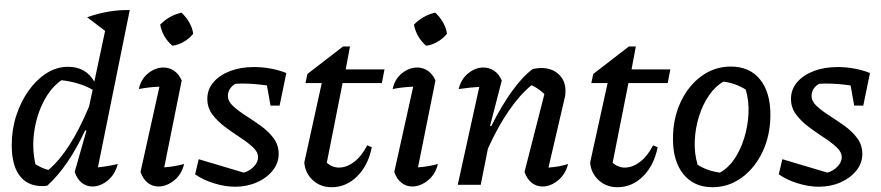

<svg xmlns="http://www.w3.org/2000/svg" viewBox="-20 -772 3680 802"><path d="M477 -752H478V-751ZM177 4Q106 12 67.5 -31.5Q29 -75 29 -166Q29 -231 48 -289.5Q67 -348 100 -394Q133 -440 175 -466.5Q217 -493 264 -493Q339 -493 374 -431L419 -643L344 -700Q435 -732 522 -730L389 -73Q430 -77 472 -87Q461 -44 430.5 -18.5Q400 7 366 7Q341 7 321.5 -8.5Q302 -24 292 -54L341 -226L336 -228Q301 -153 262 -95.5Q223 -38 177 4ZM128 -86Q141 -78 154 -72Q167 -66 182 -62Q273 -138 352 -327L367 -397Q313 -428 237 -437Q193 -407 163 -349.5Q133 -292 123 -222.5Q113 -153 128 -86Z M749 -87Q739 -44 707.5 -18.5Q676 7 642 7Q617 7 597 -8.5Q577 -24 567 -54L646 -410Q599 -408 560 -400Q569 -442 599 -466Q629 -490 663 -490Q687 -490 707 -476.5Q727 -463 739 -436L666 -73Q709 -76 749 -87ZM738 -719Q757 -702 770.5 -678.5Q784 -655 787 -631Q772 -612 748.5 -598Q725 -584 700 -581Q660 -615 649 -669Q666 -687 689.5 -700.5Q713 -714 738 -719Z M795 -44 810 -107 998 -51Q1023 -58 1040.5 -76.5Q1058 -95 1058 -115Q1058 -137 1036.5 -157Q1015 -177 983.5 -197.5Q952 -218 920.5 -241.5Q889 -265 867.5 -293.5Q846 -322 846 -359Q846 -399 872 -429Q898 -459 942 -475.5Q986 -492 1041 -492Q1074 -492 1108.5 -486Q1143 -480 1176 -467L1148 -331H1110L1095 -415Q1043 -423 989 -423Q976 -423 963 -422Q932 -403 932 -371Q932 -349 953.5 -329Q975 -309 1006.5 -289Q1038 -269 1070 -246Q1102 -223 1123 -194.5Q1144 -166 1144 -129Q1144 -91 1119.5 -60Q1095 -29 1053.5 -10.5Q1012 8 962 8Q920 8 873.5 -6.5Q827 -21 795 -44Z M1365 10Q1319 10 1287 -19Q1255 -48 1251 -93L1324 -425H1256L1264 -463L1413 -578H1442L1424 -482H1586L1575 -425H1411L1345 -92Q1368 -72 1396 -72Q1428 -72 1459.5 -96Q1491 -120 1514 -165L1533 -157Q1518 -81 1472 -35.5Q1426 10 1365 10Z M1809 -87Q1799 -44 1767.5 -18.5Q1736 7 1702 7Q1677 7 1657 -8.5Q1637 -24 1627 -54L1706 -410Q1659 -408 1620 -400Q1629 -442 1659 -466Q1689 -490 1723 -490Q1747 -490 1767 -476.5Q1787 -463 1799 -436L1726 -73Q1769 -76 1809 -87ZM1798 -719Q1817 -702 1830.5 -678.5Q1844 -655 1847 -631Q1832 -612 1808.5 -598Q1785 -584 1760 -581Q1720 -615 1709 -669Q1726 -687 1749.5 -700.5Q1773 -714 1798 -719Z M1892 0 1982 -409Q1964 -408 1943.5 -406Q1923 -404 1896 -400Q1906 -442 1936 -466Q1966 -490 1999 -490Q2024 -490 2044 -476.5Q2064 -463 2076 -436L2027 -246L2032 -245Q2074 -329 2119 -391.5Q2164 -454 2206 -484Q2228 -488 2240 -488Q2286 -488 2314 -461.5Q2342 -435 2342 -394Q2342 -386 2341.5 -379Q2341 -372 2339 -364L2271 -72Q2297 -74 2315.5 -77.5Q2334 -81 2353 -87Q2342 -44 2311 -18.5Q2280 7 2246 7Q2221 7 2201 -8.5Q2181 -24 2171 -54L2254 -379Q2228 -404 2200 -416Q2152 -377 2105.5 -309.5Q2059 -242 2018 -151L1988 0Z M2559 10Q2513 10 2481 -19Q2449 -48 2445 -93L2518 -425H2450L2458 -463L2607 -578H2636L2618 -482H2780L2769 -425H2605L2539 -92Q2562 -72 2590 -72Q2622 -72 2653.5 -96Q2685 -120 2708 -165L2727 -157Q2712 -81 2666 -35.5Q2620 10 2559 10Z M2956 10Q2879 10 2835 -44Q2791 -98 2791 -192Q2791 -277 2823 -345.5Q2855 -414 2910 -454Q2965 -494 3033 -494Q3111 -494 3154.5 -440.5Q3198 -387 3198 -293Q3198 -208 3166 -139.5Q3134 -71 3079 -30.5Q3024 10 2956 10ZM2987 -51Q3021 -69 3047 -107Q3073 -145 3088.5 -195Q3104 -245 3106.5 -298Q3109 -351 3095 -398Q3051 -425 3002 -431Q2968 -412 2941.5 -373.5Q2915 -335 2899.5 -285Q2884 -235 2882 -182.5Q2880 -130 2894 -84Q2934 -58 2987 -51Z M3233 -44 3248 -107 3436 -51Q3461 -58 3478.5 -76.5Q3496 -95 3496 -115Q3496 -137 3474.5 -157Q3453 -177 3421.5 -197.5Q3390 -218 3358.5 -241.5Q3327 -265 3305.5 -293.5Q3284 -322 3284 -359Q3284 -399 3310 -429Q3336 -459 3380 -475.5Q3424 -492 3479 -492Q3512 -492 3546.5 -486Q3581 -480 3614 -467L3586 -331H3548L3533 -415Q3481 -423 3427 -423Q3414 -423 3401 -422Q3370 -403 3370 -371Q3370 -349 3391.5 -329Q3413 -309 3444.5 -289Q3476 -269 3508 -246Q3540 -223 3561 -194.5Q3582 -166 3582 -129Q3582 -91 3557.5 -60Q3533 -29 3491.5 -10.5Q3450 8 3400 8Q3358 8 3311.5 -6.5Q3265 -21 3233 -44Z"/></svg>

Font: Piazzolla Medium
Style: Italic
Weight: 500
Italic angle: -11.3°
Designer: Juan Pablo del Peral
Foundry: Huerta Tipografica
Version: Version 1.330